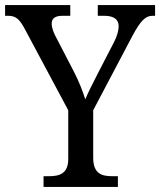

<svg xmlns="http://www.w3.org/2000/svg" viewBox="-24 -734 629 754"><path d="M147 0H439V-42H418C376 -42 342 -51 342 -115V-301L497 -595C529 -654 548 -672 575 -672H585V-714H360V-672H385C420 -672 442 -660 442 -631C442 -615 436 -592 424 -569L365 -455C344 -413 322 -372 311 -344C301 -375 286 -415 265 -455L196 -588C188 -602 179 -624 179 -641C179 -658 188 -672 221 -672H252V-714H-4V-672H8C39 -672 53 -658 74 -619L244 -301V-110C244 -51 209 -42 167 -42H147Z"/></svg>

Font: Noto Serif Lao SemiCondensed
Style: Regular
Weight: 400
Width: 4
Designer: Monotype Design Team
Foundry: Monotype Imaging Inc.
Version: Version 2.003